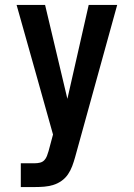

<svg xmlns="http://www.w3.org/2000/svg" viewBox="-20 -755 540 775"><path d="M64 0V-96H121Q131 -96 141.5 -98.5Q152 -101 159 -108.5Q166 -116 169.5 -125.5Q173 -135 176 -145L194 -212L125 -458L47 -735H162L252 -356L338 -735H453L283 -120Q278 -102 271.5 -84.5Q265 -67 254.5 -51.5Q244 -36 228.5 -25Q213 -14 195 -8.5Q177 -3 158.5 -1.5Q140 0 121 0Z"/></svg>

Font: Iosevka SS18
Style: Bold
Weight: 700
Monospace: yes
Designer: Belleve Invis
Foundry: Belleve Invis
Version: Version 25.1.1; ttfautohint (v1.8.4)